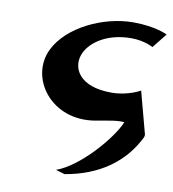

<svg xmlns="http://www.w3.org/2000/svg" viewBox="-90 -611 890 986"><g transform="rotate(10 355.5 -117.5)"><path d="M477 -157C307 -157 265.3 -250 290 -320C311.5 -382 394.9 -450 529.9 -450C598.9 -450 643.9 -424 643.9 -424L704.5 -500C704.5 -500 644.4 -532 525.4 -532C370.4 -532 188.2 -446 126.8 -319C50.8 -162 194.3 37 420.2 -1C483.8 -12 531.5 -23 568.9 -19C533.6 68 385.1 241 265.7 283L312.6 297C485 268 614.5 180 683.3 37C681.8 34 681.3 31 679.7 28C684.1 32 686.6 35 687.3 37L625.7 -194C625.7 -194 563 -157 477 -157ZM687.3 37Z"/></g></svg>

Font: Hussar Milosc
Style: Obl
Weight: 700
Foundry: Cannot Into Space Fonts
Version: Version 1.02